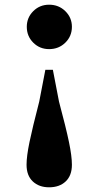

<svg xmlns="http://www.w3.org/2000/svg" viewBox="-20 -583 420 817"><path d="M189 -563Q230 -563 258 -535.5Q286 -508 286 -469Q286 -429 258 -401.5Q230 -374 189 -374Q149 -374 121.5 -401.5Q94 -429 94 -469Q94 -508 121.5 -535.5Q149 -563 189 -563ZM189 214Q146 214 119.5 189Q93 164 93 118Q93 82 105.5 21.5Q118 -39 147 -151L173 -286H205L231 -151Q261 -39 273.5 21.5Q286 82 286 118Q286 164 259.5 189Q233 214 189 214Z"/></svg>

Font: Noto Serif KR ExtraLight Black
Style: Regular
Weight: 900
Version: Version 2.003-H1;hotconv 1.1.1;makeotfexe 2.6.0